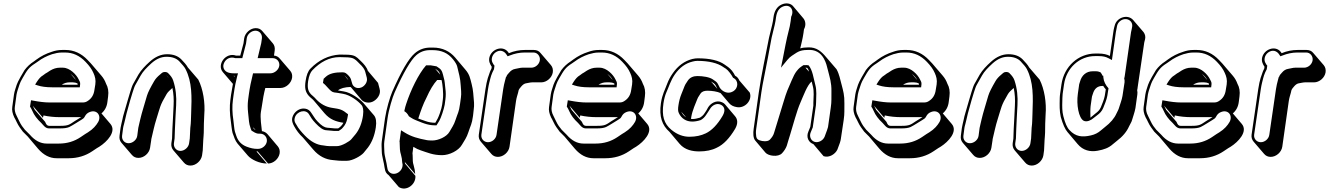

<svg xmlns="http://www.w3.org/2000/svg" viewBox="-20 -821 7795 1126"><path d="M330 -134H456C445 -127 435 -121 417 -110C387 -90 380 -83 334 -83H269C254 -83 249 -96 245 -106L184 -177C180 -186 176 -194 172 -201L232 -130L235 -144C267 -137 299 -134 330 -134ZM575 -156C595 -173 607 -196 610 -224L614 -255C618 -284 614 -309 602 -330C596 -347 587 -363 574 -378L513 -449C507 -456 501 -462 494 -469C457 -508 413 -528 364 -528H345C322 -528 302 -524 283 -517C251 -507 221 -492 194 -472C189 -468 184 -464 179 -461C157 -447 139 -430 124 -410C117 -400 82 -339 78 -324C72 -303 66 -291 62 -267L52 -194C49 -175 53 -155 64 -132C67 -127 72 -118 78 -105C88 -83 102 -65 114 -49L143 -20L203 51C235 88 271 107 312 107H383C435 107 481 93 521 66C543 51 557 42 563 39C607 11 666 -50 627 -95ZM425 -352 394 -388C407 -377 418 -366 425 -352ZM435 -331V-326V-324H342C357 -334 372 -338 388 -338H407C416 -338 426 -336 435 -331ZM201 -320C222 -313 251 -309 285 -309H448L450 -326C452 -339 445 -347 441 -356C429 -382 390 -424 349 -424H330C311 -424 292 -418 274 -407C259 -397 250 -391 247 -390C242 -387 236 -382 232 -379C218 -371 207 -358 196 -341L186 -325ZM272 -220C242 -220 211 -224 179 -230L162 -233L156 -196C161 -188 166 -180 170 -170C180 -146 198 -122 222 -100C233 -89 245 -68 267 -68H332C355 -68 372 -70 386 -76C403 -84 443 -110 458 -119C466 -124 472 -127 477 -137C484 -151 493 -159 506 -164C549 -181 576 -142 556 -106C544 -85 526 -64 496 -45C487 -40 475 -32 453 -17C416 8 374 21 325 21H254C218 21 185 4 155 -31C149 -38 138 -47 126 -60C120 -67 116 -73 109 -82C99 -95 85 -128 78 -141C67 -161 65 -179 67 -194L77 -267C79 -278 82 -287 84 -294C95 -324 93 -330 113 -364C139 -409 148 -425 186 -449C192 -453 197 -456 202 -460C227 -479 255 -493 285 -503C303 -508 321 -513 343 -513H362C407 -513 447 -495 482 -458C504 -435 518 -416 528 -393C537 -373 543 -353 539 -326L534 -295C530 -264 517 -243 493 -228C484 -222 475 -220 464 -220Z M1165 90 1169 61 1172 1C1173 -17 1175 -32 1175 -43C1175 -74 1176 -119 1178 -149C1184 -218 1171 -299 1143 -354L1082 -425C1074 -440 1057 -459 1043 -473C1023 -493 996 -503 960 -503C924 -503 890 -488 858 -459C830 -434 807 -409 792 -384L761 -329C751 -312 736 -255 729 -233L707 -157C703 -144 700 -132 698 -121C694 -101 690 -90 687 -71L681 -25C679 -9 682 4 692 16L753 87C763 99 776 105 792 105C824 105 855 78 860 46L867 0C867 -2 867 -6 869 -12C877 -44 885 -85 897 -122C920 -194 916 -200 957 -269C964 -281 976 -292 991 -305C998 -272 1000 -237 998 -202C996 -177 993 -81 991 -65L989 -8L985 19C983 35 987 49 997 61C1017 85 1038 108 1058 132C1068 144 1081 150 1097 150C1129 150 1160 122 1165 90ZM971 -361 954 -381C960 -375 966 -368 971 -361ZM734 19C710 19 693 -1 696 -25L702 -71C703 -78 705 -85 707 -92C713 -112 716 -133 722 -155L743 -231C749 -250 765 -308 774 -323L805 -378C819 -403 840 -424 867 -449C897 -476 926 -488 957 -488C990 -488 1014 -479 1031 -462C1050 -442 1063 -426 1068 -416C1107 -340 1105 -255 1101 -154C1099 -119 1101 -108 1096 -70V-69L1093 -9L1089 19C1086 43 1062 64 1038 64C1014 64 997 43 1000 19L1004 -9L1006 -66C1007 -85 1011 -177 1013 -204C1016 -254 1011 -302 996 -348C991 -364 981 -377 966 -392C961 -397 954 -399 948 -399C942 -399 935 -398 928 -392L920 -385C903 -371 892 -359 884 -345C862 -307 848 -280 842 -260C833 -227 811 -159 803 -123C797 -93 794 -89 791 -71L785 -25C782 -1 758 19 734 19Z M1693 -365C1695 -381 1692 -394 1682 -406L1621 -477C1612 -488 1601 -494 1587 -495V-496L1591 -525C1593 -541 1590 -555 1580 -567L1519 -638C1509 -650 1497 -656 1480 -656C1448 -656 1417 -628 1412 -596L1408 -567L1389 -495H1364C1303 -516 1250 -441 1287 -398L1346 -329C1343 -311 1339 -290 1335 -265L1331 -235C1326 -198 1327 -155 1334 -108C1336 -93 1340 -54 1344 -41C1352 -19 1359 4 1373 21L1434 92C1455 116 1503 138 1545 138L1484 67H1491L1552 138C1584 138 1615 110 1620 78C1622 62 1619 49 1609 37L1549 -34C1540 -44 1529 -50 1516 -52C1513 -80 1505 -132 1510 -164L1515 -194C1521 -238 1528 -275 1536 -305H1625C1657 -305 1688 -333 1693 -365ZM1355 -371 1350 -376H1356C1356 -374 1355 -373 1355 -371ZM1479 -58C1474 -60 1471 -64 1468 -66L1464 -75ZM1478 -641C1502 -641 1519 -620 1516 -596L1512 -568L1491 -480H1579C1603 -480 1621 -460 1618 -436C1615 -412 1590 -391 1566 -391H1464L1461 -378C1453 -347 1445 -309 1439 -265L1435 -235C1432 -212 1432 -187 1435 -160C1441 -113 1438 -102 1450 -68L1455 -55C1467 -48 1480 -37 1499 -37H1506C1530 -37 1548 -16 1545 8C1542 32 1518 52 1494 52H1487C1469 52 1449 48 1426 39C1395 27 1376 6 1366 -24C1363 -33 1360 -41 1358 -48C1354 -59 1351 -100 1349 -113C1342 -159 1341 -200 1346 -235L1350 -265C1357 -315 1365 -352 1371 -374L1376 -391H1352C1316 -391 1299 -402 1292 -420C1288 -431 1289 -442 1295 -454C1306 -476 1330 -490 1360 -480H1401L1423 -566L1427 -596C1430 -620 1454 -641 1478 -641Z M1899 -72C1884 -73 1865 -84 1842 -109C1834 -117 1826 -128 1821 -136L1805 -160C1798 -172 1785 -182 1769 -184C1735 -189 1704 -164 1695 -134C1689 -113 1697 -96 1705 -81C1718 -57 1735 -34 1756 -15L1817 56C1851 96 1891 115 1934 118L1953 120C1961 121 1972 122 1986 122H2014C2049 122 2098 92 2112 76C2122 64 2131 53 2138 44C2162 12 2177 -27 2184 -74C2189 -107 2185 -131 2173 -145L2112 -216C2090 -241 2037 -279 1995 -285C1979 -287 1968 -290 1962 -291C1977 -303 2002 -310 2036 -311C2037 -309 2039 -308 2040 -307L2100 -236C2111 -223 2138 -213 2164 -224C2188 -234 2217 -266 2206 -301L2197 -335L2137 -406C2132 -425 2113 -447 2097 -462C2084 -474 2072 -490 2050 -496C2038 -500 2012 -501 1972 -501C1907 -497 1850 -469 1801 -419C1786 -404 1777 -379 1772 -345C1766 -305 1771 -282 1790 -260C1799 -249 1815 -239 1823 -228L1883 -157C1915 -120 1949 -108 1994 -101C1985 -84 1974 -75 1963 -68H1943ZM2023 -351 1999 -380C2005 -375 2019 -361 2023 -351ZM1896 -57 1940 -53H1966C1970 -56 1974 -58 1978 -61C1986 -66 1991 -73 1999 -83C2012 -101 2016 -119 2020 -143L2021 -151C1986 -179 1978 -181 1925 -189C1893 -194 1861 -210 1835 -238C1828 -245 1824 -251 1815 -258C1787 -280 1781 -302 1787 -345C1792 -377 1801 -398 1812 -409C1858 -457 1911 -486 1971 -486C2012 -486 2034 -484 2044 -481C2064 -475 2075 -461 2086 -450C2108 -430 2119 -413 2122 -400L2131 -366C2138 -339 2117 -315 2099 -308C2071 -297 2049 -314 2045 -332L2038 -356C2035 -365 2029 -373 2022 -380C2010 -391 2005 -397 1988 -397C1946 -397 1913 -391 1891 -371L1878 -359L1874 -335C1884 -327 1888 -323 1904 -305C1917 -291 1926 -281 1940 -279C1960 -277 1960 -276 1991 -271C2034 -264 2080 -229 2100 -205C2109 -195 2113 -176 2109 -145C2103 -100 2088 -63 2066 -35C2059 -26 2050 -16 2040 -4C2031 7 1985 36 1956 36H1928C1914 36 1904 36 1897 35L1877 32C1838 29 1803 10 1768 -26C1748 -47 1730 -67 1718 -90L1713 -98C1707 -108 1705 -118 1709 -131C1720 -169 1773 -183 1792 -151L1807 -127C1812 -119 1821 -109 1831 -98C1855 -73 1875 -57 1896 -57Z M2689 28C2703 4 2717 -14 2727 -46C2740 -87 2747 -90 2754 -141L2758 -177C2760 -192 2761 -206 2760 -219C2756 -261 2756 -291 2746 -328C2737 -363 2734 -384 2709 -413L2649 -484C2618 -520 2575 -542 2519 -542H2504C2469 -542 2438 -531 2412 -508C2376 -477 2332 -401 2280 -282C2267 -252 2246 -181 2238 -128L2219 8C2216 30 2219 46 2219 69C2219 93 2233 138 2235 160L2237 170C2239 186 2247 198 2259 206L2319 276C2363 304 2421 260 2416 210L2356 139L2354 129L2415 200C2414 182 2411 167 2407 153C2403 139 2401 130 2401 124C2400 110 2401 91 2399 78L2404 40C2420 50 2435 57 2448 61C2488 74 2519 89 2573 89C2615 89 2669 63 2689 28ZM2389 -153 2393 -148 2391 -150C2390 -151 2390 -152 2389 -153ZM2433 -126C2447 -169 2461 -210 2481 -248C2501 -293 2522 -328 2544 -352H2562L2570 -351C2575 -327 2582 -275 2577 -237L2573 -207C2571 -194 2567 -178 2560 -158C2548 -125 2545 -122 2533 -101C2514 -101 2494 -104 2475 -111L2461 -116C2453 -119 2442 -122 2433 -126ZM2561 -384 2532 -418C2534 -417 2539 -413 2546 -408C2554 -402 2558 -394 2561 -384ZM2540 -432 2505 -438H2479C2434 -387 2388 -291 2362 -211C2358 -198 2355 -189 2353 -178L2351 -169C2362 -162 2369 -156 2378 -139L2390 -131C2405 -120 2435 -110 2454 -102L2468 -97C2488 -90 2509 -86 2530 -86H2540C2545 -95 2550 -103 2556 -112C2566 -128 2584 -183 2588 -207L2592 -237C2595 -259 2595 -280 2592 -301C2587 -338 2590 -339 2582 -367C2576 -390 2574 -408 2556 -421C2546 -428 2545 -429 2540 -432ZM2515 3C2500 3 2489 2 2484 1C2432 -9 2393 -19 2353 -44L2332 -57L2323 9C2324 12 2324 13 2324 21C2325 49 2324 62 2332 88C2336 101 2338 116 2339 133L2341 143C2343 170 2322 192 2301 197C2274 204 2254 186 2252 166L2250 156C2248 134 2234 90 2234 67C2234 45 2231 29 2234 8L2253 -128C2260 -179 2282 -251 2294 -278C2346 -396 2390 -470 2421 -497C2444 -517 2470 -527 2502 -527H2517C2569 -527 2607 -510 2636 -474C2650 -457 2658 -443 2661 -432C2670 -394 2680 -362 2682 -319C2683 -300 2687 -274 2683 -248L2678 -212C2671 -160 2665 -160 2652 -119C2642 -87 2629 -72 2616 -48C2599 -18 2550 3 2515 3Z M2968 40 3006 -227C3009 -248 3014 -261 3018 -276L3022 -293C3027 -301 3026 -302 3038 -315C3046 -324 3054 -330 3063 -332C3076 -334 3090 -338 3101 -338H3154C3186 -338 3217 -365 3222 -397C3224 -413 3221 -427 3211 -439L3150 -510C3141 -522 3127 -528 3111 -528H3058C3027 -528 2995 -522 2964 -509C2962 -513 2960 -516 2957 -519C2926 -555 2862 -533 2850 -484C2845 -462 2853 -447 2862 -432C2863 -432 2863 -432 2863 -431L2864 -430L2862 -418C2855 -406 2851 -393 2847 -381L2841 -364C2835 -342 2832 -330 2827 -298L2788 -31C2786 -15 2790 -2 2800 10L2861 81C2871 93 2884 99 2900 99C2932 99 2963 72 2968 40ZM3146 -468C3143 -444 3120 -424 3096 -424H3043C3030 -424 3016 -419 3002 -417C2988 -415 2976 -407 2966 -395C2957 -385 2953 -381 2950 -372C2949 -370 2948 -369 2947 -368L2942 -349C2938 -333 2934 -319 2931 -298L2892 -31C2889 -7 2866 13 2842 13C2818 13 2800 -7 2803 -31L2842 -298C2847 -330 2851 -341 2856 -362L2861 -379C2865 -392 2871 -403 2877 -415L2880 -436L2875 -442L2871 -449C2857 -469 2865 -498 2885 -513C2911 -532 2937 -523 2951 -500L2957 -491L2968 -495C2998 -507 3027 -513 3056 -513H3109C3132 -513 3149 -491 3146 -468Z M3478 -134H3604C3593 -127 3583 -121 3565 -110C3535 -90 3528 -83 3482 -83H3417C3402 -83 3397 -96 3393 -106L3332 -177C3328 -186 3324 -194 3320 -201L3380 -130L3383 -144C3415 -137 3447 -134 3478 -134ZM3723 -156C3743 -173 3755 -196 3758 -224L3762 -255C3766 -284 3762 -309 3750 -330C3744 -347 3735 -363 3722 -378L3661 -449C3655 -456 3649 -462 3642 -469C3605 -508 3561 -528 3512 -528H3493C3470 -528 3450 -524 3431 -517C3399 -507 3369 -492 3342 -472C3337 -468 3332 -464 3327 -461C3305 -447 3287 -430 3272 -410C3265 -400 3230 -339 3226 -324C3220 -303 3214 -291 3210 -267L3200 -194C3197 -175 3201 -155 3212 -132C3215 -127 3220 -118 3226 -105C3236 -83 3250 -65 3262 -49L3291 -20L3351 51C3383 88 3419 107 3460 107H3531C3583 107 3629 93 3669 66C3691 51 3705 42 3711 39C3755 11 3814 -50 3775 -95ZM3573 -352 3542 -388C3555 -377 3566 -366 3573 -352ZM3583 -331V-326V-324H3490C3505 -334 3520 -338 3536 -338H3555C3564 -338 3574 -336 3583 -331ZM3349 -320C3370 -313 3399 -309 3433 -309H3596L3598 -326C3600 -339 3593 -347 3589 -356C3577 -382 3538 -424 3497 -424H3478C3459 -424 3440 -418 3422 -407C3407 -397 3398 -391 3395 -390C3390 -387 3384 -382 3380 -379C3366 -371 3355 -358 3344 -341L3334 -325ZM3420 -220C3390 -220 3359 -224 3327 -230L3310 -233L3304 -196C3309 -188 3314 -180 3318 -170C3328 -146 3346 -122 3370 -100C3381 -89 3393 -68 3415 -68H3480C3503 -68 3520 -70 3534 -76C3551 -84 3591 -110 3606 -119C3614 -124 3620 -127 3625 -137C3632 -151 3641 -159 3654 -164C3697 -181 3724 -142 3704 -106C3692 -85 3674 -64 3644 -45C3635 -40 3623 -32 3601 -17C3564 8 3522 21 3473 21H3402C3366 21 3333 4 3303 -31C3297 -38 3286 -47 3274 -60C3268 -67 3264 -73 3257 -82C3247 -95 3233 -128 3226 -141C3215 -161 3213 -179 3215 -194L3225 -267C3227 -278 3230 -287 3232 -294C3243 -324 3241 -330 3261 -364C3287 -409 3296 -425 3334 -449C3340 -453 3345 -456 3350 -460C3375 -479 3403 -493 3433 -503C3451 -508 3469 -513 3491 -513H3510C3555 -513 3595 -495 3630 -458C3652 -435 3666 -416 3676 -393C3685 -373 3691 -353 3687 -326L3682 -295C3678 -264 3665 -243 3641 -228C3632 -222 3623 -220 3612 -220Z M4316 -349C4311 -361 4303 -371 4291 -377C4286 -387 4280 -397 4272 -407C4256 -425 4246 -431 4230 -442C4195 -467 4142 -479 4072 -479C4063 -479 4052 -478 4040 -475C3994 -463 3956 -435 3926 -392C3911 -371 3901 -351 3894 -333C3879 -292 3864 -269 3856 -216C3844 -136 3864 -85 3906 -48L3966 23C3997 59 4042 67 4081 67C4120 67 4155 60 4184 45C4223 27 4258 -10 4291 -65C4309 -96 4306 -121 4292 -138L4232 -209C4228 -214 4222 -218 4215 -221C4181 -237 4146 -214 4132 -190C4127 -181 4124 -174 4120 -169C4109 -153 4106 -144 4085 -131C4068 -126 4054 -123 4042 -123H4033C4033 -126 4033 -131 4034 -135C4037 -153 4043 -173 4051 -194L4063 -224C4068 -236 4071 -245 4074 -250L4088 -272C4096 -284 4110 -289 4129 -289C4155 -289 4188 -284 4206 -275L4256 -216C4267 -203 4282 -196 4300 -193C4348 -183 4394 -233 4377 -278ZM4004 -133C3991 -141 3982 -152 3975 -166ZM4187 -300 4150 -343C4156 -339 4162 -335 4167 -332C4177 -325 4181 -311 4187 -300ZM4279 -285C4247 -266 4214 -286 4201 -307C4197 -314 4195 -319 4192 -325C4185 -341 4175 -345 4161 -355C4142 -369 4102 -375 4070 -375C4048 -375 4028 -368 4015 -350L4000 -327C3996 -320 3993 -312 3988 -299L3976 -269C3967 -247 3962 -225 3959 -205C3956 -186 3955 -170 3961 -158C3976 -126 4004 -108 4040 -108C4055 -108 4072 -111 4090 -117C4104 -125 4114 -136 4121 -147C4130 -162 4136 -168 4145 -184C4156 -202 4182 -219 4207 -207C4228 -197 4237 -175 4218 -142C4187 -89 4153 -55 4119 -39C4092 -26 4061 -19 4023 -19C3988 -19 3952 -31 3917 -60C3874 -96 3860 -141 3871 -216C3875 -242 3881 -263 3887 -277C3905 -317 3912 -347 3938 -385C3966 -425 4000 -450 4042 -460C4052 -463 4062 -464 4070 -464C4138 -464 4188 -451 4220 -429C4225 -425 4231 -422 4237 -418C4251 -409 4271 -381 4279 -365L4283 -363C4309 -350 4314 -306 4279 -285Z M4563 -794C4537 -782 4521 -757 4516 -719L4513 -698C4509 -672 4495 -625 4490 -600C4469 -490 4447 -394 4430 -279L4400 -66C4396 -39 4397 -11 4409 3L4469 74C4486 94 4543 102 4566 78C4579 64 4588 50 4594 34L4602 7C4605 -3 4609 -16 4614 -32C4629 -80 4653 -172 4674 -219C4690 -255 4714 -323 4740 -343C4742 -334 4744 -325 4747 -315C4755 -286 4751 -251 4750 -218V-202L4732 -77C4732 -76 4731 -74 4730 -72L4721 -50C4705 -14 4725 16 4750 24L4810 95C4844 106 4879 82 4891 56C4904 24 4910 4 4911 -5L4928 -118C4934 -158 4931 -179 4932 -215C4933 -261 4925 -289 4916 -323C4906 -358 4903 -384 4886 -415L4825 -486C4799 -517 4769 -546 4718 -543C4700 -543 4685 -541 4673 -537C4680 -568 4687 -592 4692 -627L4695 -649C4709 -675 4703 -700 4691 -714L4631 -785C4618 -801 4590 -807 4563 -794ZM4724 -401 4704 -424C4719 -426 4722 -409 4724 -401ZM4620 -723 4617 -698C4614 -676 4610 -657 4605 -639C4593 -594 4581 -530 4571 -478L4560 -424L4597 -469C4607 -481 4616 -489 4624 -494C4652 -511 4665 -528 4716 -528H4717C4760 -531 4791 -514 4812 -477C4826 -451 4829 -434 4836 -407C4846 -366 4857 -337 4856 -284C4855 -248 4858 -229 4852 -189L4836 -76C4835 -71 4828 -50 4816 -19C4811 -8 4803 1 4791 7C4751 27 4719 -10 4735 -46L4744 -68C4745 -69 4747 -74 4747 -77L4765 -203L4766 -220C4767 -255 4770 -291 4762 -321C4751 -361 4746 -410 4722 -438C4714 -440 4707 -439 4697 -439H4692C4674 -427 4667 -423 4652 -404C4642 -391 4633 -374 4623 -350C4600 -296 4594 -287 4575 -223C4556 -159 4545 -123 4527 -66L4519 -40C4515 -26 4506 -14 4495 -2C4488 5 4475 10 4450 6C4426 2 4417 -7 4415 -20C4413 -33 4412 -48 4415 -66L4445 -279C4449 -310 4455 -336 4459 -358C4476 -440 4490 -519 4505 -599C4510 -624 4524 -672 4528 -698L4531 -719C4536 -754 4549 -772 4568 -781C4612 -802 4641 -763 4620 -723Z M5264 -134H5390C5379 -127 5369 -121 5351 -110C5321 -90 5314 -83 5268 -83H5203C5188 -83 5183 -96 5179 -106L5118 -177C5114 -186 5110 -194 5106 -201L5166 -130L5169 -144C5201 -137 5233 -134 5264 -134ZM5509 -156C5529 -173 5541 -196 5544 -224L5548 -255C5552 -284 5548 -309 5536 -330C5530 -347 5521 -363 5508 -378L5447 -449C5441 -456 5435 -462 5428 -469C5391 -508 5347 -528 5298 -528H5279C5256 -528 5236 -524 5217 -517C5185 -507 5155 -492 5128 -472C5123 -468 5118 -464 5113 -461C5091 -447 5073 -430 5058 -410C5051 -400 5016 -339 5012 -324C5006 -303 5000 -291 4996 -267L4986 -194C4983 -175 4987 -155 4998 -132C5001 -127 5006 -118 5012 -105C5022 -83 5036 -65 5048 -49L5077 -20L5137 51C5169 88 5205 107 5246 107H5317C5369 107 5415 93 5455 66C5477 51 5491 42 5497 39C5541 11 5600 -50 5561 -95ZM5359 -352 5328 -388C5341 -377 5352 -366 5359 -352ZM5369 -331V-326V-324H5276C5291 -334 5306 -338 5322 -338H5341C5350 -338 5360 -336 5369 -331ZM5135 -320C5156 -313 5185 -309 5219 -309H5382L5384 -326C5386 -339 5379 -347 5375 -356C5363 -382 5324 -424 5283 -424H5264C5245 -424 5226 -418 5208 -407C5193 -397 5184 -391 5181 -390C5176 -387 5170 -382 5166 -379C5152 -371 5141 -358 5130 -341L5120 -325ZM5206 -220C5176 -220 5145 -224 5113 -230L5096 -233L5090 -196C5095 -188 5100 -180 5104 -170C5114 -146 5132 -122 5156 -100C5167 -89 5179 -68 5201 -68H5266C5289 -68 5306 -70 5320 -76C5337 -84 5377 -110 5392 -119C5400 -124 5406 -127 5411 -137C5418 -151 5427 -159 5440 -164C5483 -181 5510 -142 5490 -106C5478 -85 5460 -64 5430 -45C5421 -40 5409 -32 5387 -17C5350 8 5308 21 5259 21H5188C5152 21 5119 4 5089 -31C5083 -38 5072 -47 5060 -60C5054 -67 5050 -73 5043 -82C5033 -95 5019 -128 5012 -141C5001 -161 4999 -179 5001 -194L5011 -267C5013 -278 5016 -287 5018 -294C5029 -324 5027 -330 5047 -364C5073 -409 5082 -425 5120 -449C5126 -453 5131 -456 5136 -460C5161 -479 5189 -493 5219 -503C5237 -508 5255 -513 5277 -513H5296C5341 -513 5381 -495 5416 -458C5438 -435 5452 -416 5462 -393C5471 -373 5477 -353 5473 -326L5468 -295C5464 -264 5451 -243 5427 -228C5418 -222 5409 -220 5398 -220Z M6099 90 6103 61 6106 1C6107 -17 6109 -32 6109 -43C6109 -74 6110 -119 6112 -149C6118 -218 6105 -299 6077 -354L6016 -425C6008 -440 5991 -459 5977 -473C5957 -493 5930 -503 5894 -503C5858 -503 5824 -488 5792 -459C5764 -434 5741 -409 5726 -384L5695 -329C5685 -312 5670 -255 5663 -233L5641 -157C5637 -144 5634 -132 5632 -121C5628 -101 5624 -90 5621 -71L5615 -25C5613 -9 5616 4 5626 16L5687 87C5697 99 5710 105 5726 105C5758 105 5789 78 5794 46L5801 0C5801 -2 5801 -6 5803 -12C5811 -44 5819 -85 5831 -122C5854 -194 5850 -200 5891 -269C5898 -281 5910 -292 5925 -305C5932 -272 5934 -237 5932 -202C5930 -177 5927 -81 5925 -65L5923 -8L5919 19C5917 35 5921 49 5931 61C5951 85 5972 108 5992 132C6002 144 6015 150 6031 150C6063 150 6094 122 6099 90ZM5905 -361 5888 -381C5894 -375 5900 -368 5905 -361ZM5668 19C5644 19 5627 -1 5630 -25L5636 -71C5637 -78 5639 -85 5641 -92C5647 -112 5650 -133 5656 -155L5677 -231C5683 -250 5699 -308 5708 -323L5739 -378C5753 -403 5774 -424 5801 -449C5831 -476 5860 -488 5891 -488C5924 -488 5948 -479 5965 -462C5984 -442 5997 -426 6002 -416C6041 -340 6039 -255 6035 -154C6033 -119 6035 -108 6030 -70V-69L6027 -9L6023 19C6020 43 5996 64 5972 64C5948 64 5931 43 5934 19L5938 -9L5940 -66C5941 -85 5945 -177 5947 -204C5950 -254 5945 -302 5930 -348C5925 -364 5915 -377 5900 -392C5895 -397 5888 -399 5882 -399C5876 -399 5869 -398 5862 -392L5854 -385C5837 -371 5826 -359 5818 -345C5796 -307 5782 -280 5776 -260C5767 -227 5745 -159 5737 -123C5731 -93 5728 -89 5725 -71L5719 -25C5716 -1 5692 19 5668 19Z M6205 -326 6197 -270C6196 -262 6195 -254 6195 -246C6194 -205 6193 -170 6201 -135C6213 -93 6226 -63 6240 -47L6300 24C6331 61 6373 71 6417 63C6455 56 6481 47 6506 25C6513 19 6521 13 6528 7C6564 -20 6588 -49 6602 -81C6607 -93 6616 -104 6619 -117C6624 -135 6635 -164 6639 -188L6650 -267C6651 -276 6651 -284 6649 -292C6651 -298 6651 -304 6652 -310L6689 -561C6690 -566 6690 -572 6692 -578L6695 -589C6699 -605 6696 -619 6687 -632L6626 -703C6595 -740 6528 -720 6517 -670L6514 -659C6512 -650 6510 -641 6509 -632L6489 -493C6472 -502 6450 -507 6423 -507H6403C6305 -507 6220 -432 6205 -326ZM6450 -317C6454 -310 6459 -304 6465 -297L6459 -259C6456 -240 6441 -204 6436 -192C6429 -176 6420 -167 6404 -155C6389 -144 6385 -138 6375 -131C6374 -148 6374 -182 6376 -199L6384 -255L6389 -270C6398 -301 6416 -317 6446 -317ZM6573 -361C6575 -354 6576 -346 6575 -338L6563 -259C6559 -234 6548 -208 6543 -190C6540 -178 6533 -167 6528 -156C6515 -127 6493 -101 6459 -75C6451 -69 6444 -63 6436 -56C6420 -42 6401 -32 6378 -27C6327 -15 6288 -19 6252 -58C6239 -71 6226 -99 6216 -140C6209 -167 6209 -196 6210 -227C6211 -240 6210 -256 6212 -270L6220 -326C6234 -424 6312 -492 6401 -492H6423C6448 -492 6465 -488 6480 -480L6501 -469L6524 -632C6525 -640 6527 -649 6529 -658L6531 -669C6534 -681 6540 -691 6551 -699C6585 -724 6628 -699 6619 -661L6617 -650C6616 -644 6614 -638 6613 -632L6577 -381C6576 -374 6575 -367 6573 -361ZM6335 -113C6354 -103 6380 -117 6391 -127C6394 -130 6403 -136 6413 -144C6431 -157 6442 -169 6450 -188C6456 -202 6471 -239 6474 -259L6481 -303C6464 -322 6453 -343 6451 -365L6450 -377H6446L6441 -387C6440 -389 6436 -394 6434 -397C6427 -400 6418 -403 6408 -403H6388C6351 -403 6324 -380 6314 -343L6309 -327L6301 -270C6292 -207 6306 -129 6335 -113Z M6965 -134H7091C7080 -127 7070 -121 7052 -110C7022 -90 7015 -83 6969 -83H6904C6889 -83 6884 -96 6880 -106L6819 -177C6815 -186 6811 -194 6807 -201L6867 -130L6870 -144C6902 -137 6934 -134 6965 -134ZM7210 -156C7230 -173 7242 -196 7245 -224L7249 -255C7253 -284 7249 -309 7237 -330C7231 -347 7222 -363 7209 -378L7148 -449C7142 -456 7136 -462 7129 -469C7092 -508 7048 -528 6999 -528H6980C6957 -528 6937 -524 6918 -517C6886 -507 6856 -492 6829 -472C6824 -468 6819 -464 6814 -461C6792 -447 6774 -430 6759 -410C6752 -400 6717 -339 6713 -324C6707 -303 6701 -291 6697 -267L6687 -194C6684 -175 6688 -155 6699 -132C6702 -127 6707 -118 6713 -105C6723 -83 6737 -65 6749 -49L6778 -20L6838 51C6870 88 6906 107 6947 107H7018C7070 107 7116 93 7156 66C7178 51 7192 42 7198 39C7242 11 7301 -50 7262 -95ZM7060 -352 7029 -388C7042 -377 7053 -366 7060 -352ZM7070 -331V-326V-324H6977C6992 -334 7007 -338 7023 -338H7042C7051 -338 7061 -336 7070 -331ZM6836 -320C6857 -313 6886 -309 6920 -309H7083L7085 -326C7087 -339 7080 -347 7076 -356C7064 -382 7025 -424 6984 -424H6965C6946 -424 6927 -418 6909 -407C6894 -397 6885 -391 6882 -390C6877 -387 6871 -382 6867 -379C6853 -371 6842 -358 6831 -341L6821 -325ZM6907 -220C6877 -220 6846 -224 6814 -230L6797 -233L6791 -196C6796 -188 6801 -180 6805 -170C6815 -146 6833 -122 6857 -100C6868 -89 6880 -68 6902 -68H6967C6990 -68 7007 -70 7021 -76C7038 -84 7078 -110 7093 -119C7101 -124 7107 -127 7112 -137C7119 -151 7128 -159 7141 -164C7184 -181 7211 -142 7191 -106C7179 -85 7161 -64 7131 -45C7122 -40 7110 -32 7088 -17C7051 8 7009 21 6960 21H6889C6853 21 6820 4 6790 -31C6784 -38 6773 -47 6761 -60C6755 -67 6751 -73 6744 -82C6734 -95 6720 -128 6713 -141C6702 -161 6700 -179 6702 -194L6712 -267C6714 -278 6717 -287 6719 -294C6730 -324 6728 -330 6748 -364C6774 -409 6783 -425 6821 -449C6827 -453 6832 -456 6837 -460C6862 -479 6890 -493 6920 -503C6938 -508 6956 -513 6978 -513H6997C7042 -513 7082 -495 7117 -458C7139 -435 7153 -416 7163 -393C7172 -373 7178 -353 7174 -326L7169 -295C7165 -264 7152 -243 7128 -228C7119 -222 7110 -220 7099 -220Z M7500 40 7538 -227C7541 -248 7546 -261 7550 -276L7554 -293C7559 -301 7558 -302 7570 -315C7578 -324 7586 -330 7595 -332C7608 -334 7622 -338 7633 -338H7686C7718 -338 7749 -365 7754 -397C7756 -413 7753 -427 7743 -439L7682 -510C7673 -522 7659 -528 7643 -528H7590C7559 -528 7527 -522 7496 -509C7494 -513 7492 -516 7489 -519C7458 -555 7394 -533 7382 -484C7377 -462 7385 -447 7394 -432C7395 -432 7395 -432 7395 -431L7396 -430L7394 -418C7387 -406 7383 -393 7379 -381L7373 -364C7367 -342 7364 -330 7359 -298L7320 -31C7318 -15 7322 -2 7332 10L7393 81C7403 93 7416 99 7432 99C7464 99 7495 72 7500 40ZM7678 -468C7675 -444 7652 -424 7628 -424H7575C7562 -424 7548 -419 7534 -417C7520 -415 7508 -407 7498 -395C7489 -385 7485 -381 7482 -372C7481 -370 7480 -369 7479 -368L7474 -349C7470 -333 7466 -319 7463 -298L7424 -31C7421 -7 7398 13 7374 13C7350 13 7332 -7 7335 -31L7374 -298C7379 -330 7383 -341 7388 -362L7393 -379C7397 -392 7403 -403 7409 -415L7412 -436L7407 -442L7403 -449C7389 -469 7397 -498 7417 -513C7443 -532 7469 -523 7483 -500L7489 -491L7500 -495C7530 -507 7559 -513 7588 -513H7641C7664 -513 7681 -491 7678 -468Z"/></svg>

Font: AppleStorm
Style: ShdXbdIta
Weight: 800
Foundry: Cannot Into Space Fonts
Version: Version 1.01